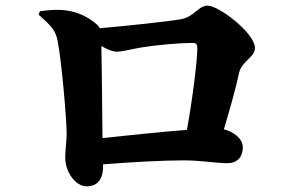

<svg xmlns="http://www.w3.org/2000/svg" viewBox="-20 -688 1040 680"><path d="M287 -28C331 -28 345 -62 345 -96V-106C447 -114 555 -120 631 -120C692 -120 746 -110 785 -110C822 -110 840 -134 840 -166C840 -198 807 -221 773 -230C794 -302 814 -370 827 -431C836 -471 883 -485 883 -518C883 -570 756 -668 715 -668C682 -668 668 -628 621 -620C578 -612 426 -596 333 -588C331 -593 327 -598 320 -604C257 -656 192 -659 121 -648L117 -636C162 -596 177 -580 184 -544C199 -466 216 -263 216 -216C216 -184 211 -158 211 -129C211 -81 246 -28 287 -28ZM339 -525C360 -513 378 -505 394 -505C414 -505 450 -515 481 -520C535 -529 618 -536 663 -536C675 -536 679 -530 679 -518C679 -476 662 -337 642 -228C549 -221 428 -208 343 -199C342 -264 341 -439 339 -525Z"/></svg>

Font: GenKiMin2 TW H
Style: Regular
Weight: 900
Version: Version 2.100;PS 2.1;hotconv 16.6.51;makeotf.lib2.5.65220 DE